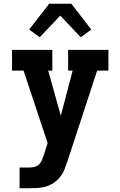

<svg xmlns="http://www.w3.org/2000/svg" viewBox="-20 -785 640 1020"><path d="M84 215V105H137Q151 105 164.5 101.5Q178 98 188 88Q198 78 203 65Q208 52 212 39H213V38L233 -25L105 -410H44V-520H258V-410H236L303 -170L366 -410H342V-520H556V-410H496L338 73Q331 94 322.5 115Q314 136 300 154Q286 172 267.5 185Q249 198 227 205Q205 212 182.5 213.5Q160 215 137 215ZM191 -587 135 -628 241 -765H359L465 -628L409 -587L300 -702Z"/></svg>

Font: Iosevka Etoile Extrabold
Style: Regular
Weight: 800
Designer: Belleve Invis
Foundry: Belleve Invis
Version: Version 22.1.2; ttfautohint (v1.8.4)